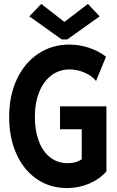

<svg xmlns="http://www.w3.org/2000/svg" viewBox="-20 -956 602 984"><path d="M490.7 -872.1 324.7 -753.9H296.4L130.4 -872.1L191.4 -936L308.6 -844.7H311.5L430.7 -936ZM287.6 -411.1H525.4V-77.6Q490.2 -37.6 437 -14.9Q383.8 7.8 322.8 7.8Q235.4 7.8 168 -38.8Q100.6 -85.4 63.7 -168.2Q26.9 -251 26.9 -356.4Q26.9 -466.3 66.9 -550.8Q106.9 -635.3 177 -681.4Q247.1 -727.5 335 -727.5Q386.7 -727.5 435.3 -711.4Q483.9 -695.3 523.4 -665.5L472.2 -541Q452.6 -566.4 414.8 -583.3Q377 -600.1 336.4 -600.1Q284.2 -600.1 243.9 -570.1Q203.6 -540 181.2 -484.9Q158.7 -429.7 158.7 -356Q158.7 -287.6 178.5 -233.9Q198.2 -180.2 236.6 -149.9Q274.9 -119.6 327.6 -119.6Q369.1 -119.6 398.9 -139.6V-293.5H287.6Z"/></svg>

Font: Reddit Mono
Style: Bold
Weight: 700
Designer: Stephen Hutchings
Foundry: Reddit
Version: Version 1.009